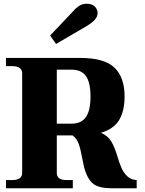

<svg xmlns="http://www.w3.org/2000/svg" viewBox="-20 -1011 779 1031"><path d="M281 -775 249 -820 374 -952Q383 -964 402 -977.5Q421 -991 445 -991Q474 -991 489 -976Q504 -961 504 -941Q504 -922 489.5 -905.5Q475 -889 447 -872ZM714 -44V0H581Q514 0 483.5 -22Q453 -44 435 -100Q430 -118 421 -163Q413 -209 403 -237.5Q393 -266 370 -284H285V-83Q285 -63 298 -53.5Q311 -44 339 -44H371V0H12V-44H44Q99 -44 99 -83V-617Q99 -656 44 -656H12V-700H410Q541 -700 595 -647.5Q649 -595 649 -493Q649 -416 620 -367Q591 -318 522 -298Q560 -281 577 -252.5Q594 -224 608 -179Q621 -135 632.5 -109Q644 -83 663.5 -64.5Q683 -46 714 -44ZM285 -347H364Q417 -347 441.5 -382.5Q466 -418 466 -493Q466 -568 441.5 -602.5Q417 -637 364 -637H285Z"/></svg>

Font: Taviraj
Style: Bold
Weight: 700
Designer: Katatrad Team
Foundry: CadsonDemak
Version: Version 1.001